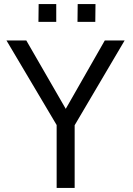

<svg xmlns="http://www.w3.org/2000/svg" viewBox="-20 -929 657 949"><path d="M498 -729 305 -391 110 -729H12L260 -311V0H349V-310L596 -729ZM451 -821 452 -909H364L363 -821ZM258 -821V-909H171L170 -821Z"/></svg>

Font: Cheyenne Sans
Style: Regular
Weight: 400
Designer: The Public Sans project authors (U.S. Web Design System), Libre Franklin designed by Pablo Impallari and Rodrigo Fuenzal
Foundry: The Cheyenne Sans Project Authors
Version: Version 2.007